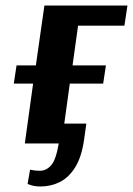

<svg xmlns="http://www.w3.org/2000/svg" viewBox="-20 -520 482 696"><path d="M127 156Q108 156 95 152Q82 148 80 147L89 95Q89 95 99.5 97Q110 99 125 99Q148 99 165.5 79Q183 59 193 0H70L100 -217H30L40 -283H110L141 -500H442L431 -427H263L243 -283H364L354 -217H233L213 -72H293L285 -15Q276 49 252.5 86.5Q229 124 196.5 140Q164 156 127 156Z"/></svg>

Font: Arsenal SC
Style: Bold Italic
Weight: 700
Italic angle: -9.10001°
Designer: Andrij Shevchenko
Foundry: Stairsfor
Version: Version 2.001; ttfautohint (v1.8.4.7-5d5b)